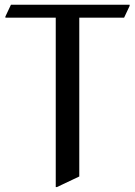

<svg xmlns="http://www.w3.org/2000/svg" viewBox="-20 -757 561 797"><path d="M211.4 19.5V-683.6H2.4V-688.5L25.4 -737.3H518.1V-732.4L495.1 -683.6H309.1V-24.4L216.3 19.5Z"/></svg>

Font: Nova Slim
Style: Book
Weight: 400
Version: Version 2.000